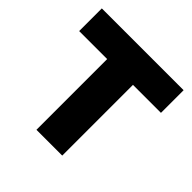

<svg xmlns="http://www.w3.org/2000/svg" viewBox="-179 -859 1018 1018"><g transform="rotate(45 330.0 -350.0)"><path d="M233.4 0Q281.2 0 426.8 0Q426.8 -132.8 426.8 -530.3Q479.5 -530.3 636.7 -530.3Q636.7 -572.3 636.7 -700.2Q483.4 -700.2 23.4 -700.2Q23.4 -694.3 23.4 -678.7Q23.4 -641.6 23.4 -530.3Q75.2 -530.3 233.4 -530.3Q233.4 -397.5 233.4 0Z"/></g></svg>

Font: Big-Shock
Style: Black
Weight: 400